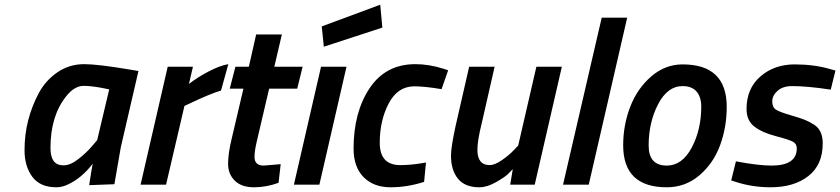

<svg xmlns="http://www.w3.org/2000/svg" viewBox="-20 -783 3562 814"><path d="M219 11Q150 11 117 -33.5Q84 -78 84 -145.5Q84 -213 99.5 -273Q115 -333 144 -387.5Q173 -442 223.5 -476.5Q274 -511 337 -511Q393 -511 525 -489L567 -482L492 -158L465 -2L358 2Q369 -70 373 -89Q326 -27 266 0Q242 11 219 11ZM443 -404Q375 -419 335 -419Q295 -419 260 -374Q194 -291 194 -156Q194 -119 207.5 -100.5Q221 -82 249.5 -82Q278 -82 312 -108.5Q346 -135 369 -162L392 -189Z M576 0 691 -500H798L781 -427Q815 -454 863.5 -479.5Q912 -505 948 -511L917 -399Q872 -386 788 -346L762 -334L684 0Z M1059 -118Q1059 -81 1098 -81L1170 -87L1161 -8Q1109 11 1056.5 11Q1004 11 975.5 -17Q947 -45 947 -88.5Q947 -132 962 -194L1012 -407H954L978 -500H1035L1066 -637H1175L1143 -500H1263L1240 -407H1121L1069 -185Q1059 -143 1059 -118Z M1226 0 1341 -500H1449L1334 0ZM1353 -585 1344 -671 1592 -763 1601 -666Z M1741 -511Q1798 -511 1859 -492L1880 -485L1852 -405Q1780 -417 1737 -417Q1666 -417 1628 -344.5Q1590 -272 1590 -177.5Q1590 -83 1677 -83Q1720 -83 1768 -91L1786 -94L1778 -12Q1707 11 1635.5 11Q1564 11 1521.5 -32Q1479 -75 1479 -153Q1479 -307 1547 -409Q1615 -511 1741 -511Z M2012 11Q1951 11 1921.5 -25.5Q1892 -62 1892 -123Q1892 -160 1912 -251L1969 -500H2077L2022 -259Q2004 -187 2004 -148Q2004 -83 2056 -83Q2077 -83 2107 -103.5Q2137 -124 2157 -145L2177 -166L2254 -500H2362L2247 0H2143L2154 -66Q2146 -57 2133 -44.5Q2120 -32 2082.5 -10.5Q2045 11 2012 11Z M2367 0 2531 -708H2639L2476 0Z M2874 -510Q3061 -510 3061 -330Q3061 -244 3033 -167.5Q3005 -91 2945.5 -40Q2886 11 2807 11Q2622 11 2622 -167Q2622 -253 2652 -330.5Q2682 -408 2741 -459Q2800 -510 2874 -510ZM2807 -81Q2872 -81 2912.5 -157Q2953 -233 2953 -331Q2953 -372 2933 -395Q2913 -418 2874 -418Q2810 -418 2770 -341Q2730 -264 2730 -166Q2730 -81 2807 -81Z M3338 -418Q3299 -418 3276.5 -398Q3254 -378 3254 -353Q3254 -328 3270 -318Q3286 -308 3329 -295.5Q3372 -283 3392 -275Q3412 -267 3432 -254Q3468 -231 3468 -175Q3468 -84 3407 -36.5Q3346 11 3247 11Q3171 11 3102 -11L3080 -18L3100 -99Q3195 -81 3251 -81Q3358 -81 3358 -154Q3358 -173 3342 -182Q3326 -191 3268.5 -206Q3211 -221 3178 -246.5Q3145 -272 3145 -321Q3145 -408 3204 -459Q3263 -510 3349 -510Q3432 -510 3500 -490L3522 -484L3502 -403Q3403 -418 3338 -418Z"/></svg>

Font: Titillium Web SemiBold
Style: Italic
Weight: 600
Italic angle: -13°
Version: Version 1.002;PS 57.000;hotconv 1.0.70;makeotf.lib2.5.55311